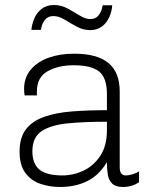

<svg xmlns="http://www.w3.org/2000/svg" viewBox="-20 -735 625 765"><path d="M219 10Q178 10 141 -2.5Q104 -15 81 -46Q58 -77 58 -131Q58 -187 83.5 -220Q109 -253 156 -269.5Q203 -286 266.5 -291Q330 -296 406 -296V-360Q406 -425 375 -450Q344 -475 273 -475Q212 -475 169.5 -451Q127 -427 127 -371V-355H78Q77 -361 76.5 -367.5Q76 -374 76 -381Q76 -426 102.5 -457.5Q129 -489 173.5 -505Q218 -521 273 -521H277Q367 -521 412 -484Q457 -447 457 -370V-69Q457 -51 463.5 -43.5Q470 -36 481 -36Q492 -36 507.5 -40.5Q523 -45 534 -52V-9Q521 0 504.5 5Q488 10 470 10Q441 10 427 -3.5Q413 -17 409.5 -39.5Q406 -62 406 -89Q375 -37 328 -13.5Q281 10 219 10ZM229 -36Q272 -36 312.5 -55Q353 -74 379.5 -114Q406 -154 406 -216V-250Q316 -250 249.5 -243.5Q183 -237 146 -212.5Q109 -188 109 -132Q109 -83 137 -59.5Q165 -36 229 -36ZM105 -616Q107 -638 116.5 -661Q126 -684 145.5 -699.5Q165 -715 195 -715Q224 -715 249.5 -701Q275 -687 298 -673Q321 -659 340 -659Q361 -659 373 -674Q385 -689 389 -714H427Q426 -691 416 -668Q406 -645 387 -630Q368 -615 339 -615Q311 -615 285.5 -629Q260 -643 237 -657Q214 -671 193 -671Q171 -671 159 -656Q147 -641 143 -616Z"/></svg>

Font: Chivo Medium Thin
Style: Regular
Weight: 250
Version: Version 2.002